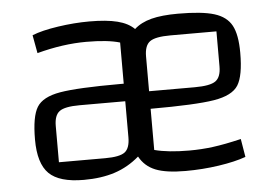

<svg xmlns="http://www.w3.org/2000/svg" viewBox="-43 -566 920 632"><g transform="rotate(-5 417.5 -250.0)"><path d="M736 -80 746 -20Q710 -7 656 1Q602 9 546 9Q482 9 447 -5Q412 -19 394 -52Q357 -20 312.5 -5.5Q268 9 210 9Q129 9 95 -24.5Q61 -58 61 -137Q61 -213 80 -244Q99 -275 157 -285Q215 -295 356 -295H368V-431Q328 -443 257 -443Q180 -443 94 -420L83 -480Q115 -493 169 -501Q223 -509 273 -509Q330 -509 365.5 -500Q401 -491 421 -471Q443 -491 477.5 -500Q512 -509 566 -509Q645 -509 685.5 -496.5Q726 -484 742.5 -453.5Q759 -423 759 -363Q759 -287 739.5 -256Q720 -225 659 -215Q598 -205 449 -205V-69Q494 -57 564 -57Q604 -57 642.5 -62Q681 -67 736 -80ZM449 -263H600Q651 -263 669 -276Q687 -289 687 -324V-440H535Q485 -440 467 -427Q449 -414 449 -378ZM368 -118V-237H217Q168 -237 150.5 -224Q133 -211 133 -176V-56H286Q334 -56 351 -69Q368 -82 368 -118Z"/></g></svg>

Font: Changa Light
Style: Regular
Weight: 300
Designer: Eduardo Rodriguez Tunni
Foundry: Eduardo Rodriguez Tunni
Version: Version 2.002; ttfautohint (v1.5) -l 8 -r 50 -G 110 -x 14 -H